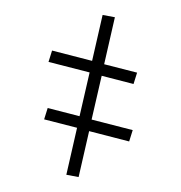

<svg xmlns="http://www.w3.org/2000/svg" viewBox="-95 -552 739 784"><g transform="rotate(-15 275.0 -160.0)"><path d="M142 147 96 125 188 -49 67 -117 93 -158 210 -92 296 -254 145 -339 171 -380 318 -297 408 -467 454 -445 362 -271 483 -203 457 -162 340 -228 254 -66 405 19 379 60 232 -23Z"/></g></svg>

Font: Lode Dark
Style: Regular
Weight: 400
Monospace: yes
Designer: Belleve Invis
Foundry: Belleve Invis
Version: Version 29.2.0; ttfautohint (v1.8.3)